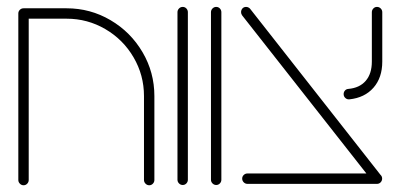

<svg xmlns="http://www.w3.org/2000/svg" viewBox="-20 -543 1173 567"><path d="M34.1 -11.5V-503.3H64.8V-11.5Q64.8 -5.2 60.4 -0.6Q55.9 4.1 49.6 4.1Q43.3 4.1 38.7 -0.6Q34.1 -5.2 34.1 -11.5ZM420.7 4.1Q414.4 4.1 409.8 -0.6Q405.2 -5.2 405.2 -11.5V-259.3Q405.2 -321.1 374.4 -373.7Q343.7 -426.3 291.1 -457Q238.5 -487.8 176.7 -487.8H49.6Q43.3 -487.8 38.7 -492.4Q34.1 -497 34.1 -503.3Q34.1 -509.6 38.7 -514.1Q43.3 -518.5 49.6 -518.5H176.7Q246.7 -518.5 306.3 -483.5Q365.9 -448.5 400.9 -388.9Q435.9 -329.3 435.9 -259.3V-11.5Q435.9 -5.2 431.5 -0.6Q427 4.1 420.7 4.1Z M504.1 -12.2V-507Q504.1 -513.3 508.7 -518Q513.3 -522.6 519.6 -522.6Q525.9 -522.6 530.4 -518Q534.8 -513.3 534.8 -507V-12.2Q534.8 -5.9 530.4 -1.3Q525.9 3.3 519.6 3.3Q513.3 3.3 508.7 -1.3Q504.1 -5.9 504.1 -12.2Z M603 -12.2V-507Q603 -513.3 607.6 -518Q612.2 -522.6 618.5 -522.6Q624.8 -522.6 629.3 -518Q633.7 -513.3 633.7 -507V-12.2Q633.7 -5.9 629.3 -1.3Q624.8 3.3 618.5 3.3Q612.2 3.3 607.6 -1.3Q603 -5.9 603 -12.2Z M691.9 -507Q691.9 -513.3 695.9 -518Q700 -522.6 707 -522.6Q710.4 -522.6 713.7 -520.9Q717 -519.3 718.9 -516.7L1104.8 -25.2H1066.3L695.2 -497.4Q691.9 -501.9 691.9 -507ZM695.2 -15.6Q695.2 -21.9 699.8 -26.3Q704.4 -30.7 710.7 -30.7H1093.3Q1099.6 -30.7 1104.1 -26.3Q1108.5 -21.9 1108.5 -15.6Q1108.5 -9.3 1104.1 -4.6Q1099.6 0 1093.3 0H710.7Q704.4 0 699.8 -4.6Q695.2 -9.3 695.2 -15.6ZM994.8 -265.2Q994.8 -271.1 998.7 -275.6Q1002.6 -280 1008.5 -280.4Q1041.9 -283.3 1060 -304.3Q1078.1 -325.2 1078.1 -361.1V-507Q1078.1 -513.3 1082.6 -518Q1087 -522.6 1093.3 -522.6Q1099.6 -522.6 1104.3 -518Q1108.9 -513.3 1108.9 -507V-361.1Q1108.9 -313.7 1083 -284.1Q1057 -254.4 1011.9 -249.6Q1005.2 -248.9 1000 -253.5Q994.8 -258.1 994.8 -265.2Z"/></svg>

Font: 26F Galaxy Hebrew Ultra Light
Style: Regular
Weight: 200
Designer: C₂₉H₂₅N₃O₅
Version: Version 1.000